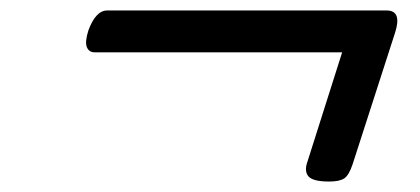

<svg xmlns="http://www.w3.org/2000/svg" viewBox="-20 -498 803 367"><path d="M609 -151Q578 -151 569.5 -161Q561 -171 568 -190L634 -398H161Q150 -398 146 -408Q142 -418 149 -440Q163 -478 185 -478H719Q749 -478 735 -435L654 -184Q647 -163 638 -157Q629 -151 609 -151Z"/></svg>

Font: Playwrite NO
Style: Regular
Weight: 400
Designer: Veronika Burian, José Scaglione
Foundry: TypeTogether
Version: Version 1.002